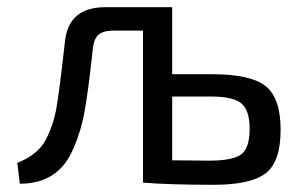

<svg xmlns="http://www.w3.org/2000/svg" viewBox="-20 -507 843 533"><path d="M458 -301H567Q677 -301 718 -267.5Q759 -234 759 -147Q759 -57 717 -25.5Q675 6 573 6Q451 6 377 0V-422H295Q267 -422 254 -411Q241 -400 238 -374Q225 -254 215 -198.5Q205 -143 185 -98Q145 3 35 3L28 -55Q85 -77 107 -119Q128 -159 136.5 -206.5Q145 -254 160 -389Q169 -487 272 -487H458ZM458 -62 560 -61Q625 -61 649 -78Q673 -95 673 -150Q673 -200 650.5 -219.5Q628 -239 567 -239H458Z"/></svg>

Font: Exo 2
Style: Regular
Weight: 400
Designer: Natanael Gama
Version: Version 1.001;PS 001.001;hotconv 1.0.70;makeotf.lib2.5.58329